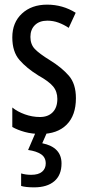

<svg xmlns="http://www.w3.org/2000/svg" viewBox="-20 -567 379 827"><path d="M307 -144Q307 -70 267 -30Q227 10 155 10Q118 10 87 1.5Q56 -7 33 -20V-104Q55 -86 87 -74.5Q119 -63 152 -63Q187 -63 207 -83.5Q227 -104 227 -141Q227 -173 208.5 -195Q190 -217 145 -242Q95 -273 64 -308.5Q33 -344 33 -406Q33 -470 74.5 -508.5Q116 -547 183 -547Q250 -547 306 -512L276 -447Q255 -461 232 -469.5Q209 -478 184 -478Q150 -478 130.5 -459Q111 -440 111 -408Q111 -376 130 -356Q149 -336 196 -307Q246 -276 276.5 -241Q307 -206 307 -144ZM245 137Q245 187 214 213.5Q183 240 127 240Q91 240 71 234V180Q91 186 114 186Q146 186 161.5 172.5Q177 159 177 137Q177 111 157 97.5Q137 84 101 79L135 0H184L162 50Q245 67 245 137Z"/></svg>

Font: Noto Sans Myanmar ExtraCondensed
Style: Regular
Weight: 400
Width: 2
Designer: Monotype Design Team
Foundry: Monotype Imaging Inc.
Version: Version 2.107; ttfautohint (v1.8.4.7-5d5b)